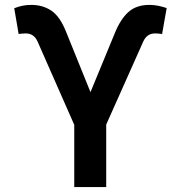

<svg xmlns="http://www.w3.org/2000/svg" viewBox="-20 -757 732 777"><path d="M280.5 0V-251.8L132.1 -588.8Q124.6 -605.5 112.7 -613.6Q100.9 -621.8 83.5 -621.8Q76.7 -621.8 67.3 -620.9Q57.9 -620 55.4 -619.3L37.6 -723.7Q53.6 -730.1 70.5 -733.7Q87.4 -737.2 107.2 -737.2Q153.1 -737.2 188.2 -713.6Q223.4 -690 248.6 -625.4L346.2 -384.2L444.2 -621.8Q467.3 -679.3 499.6 -708.3Q532 -737.2 584.2 -737.2Q602.3 -737.2 620 -733.7Q637.8 -730.1 654.5 -724.4L636 -619.3Q633.2 -620 624.1 -620.9Q615.1 -621.8 608 -621.8Q590.6 -621.8 578.7 -613.3Q566.8 -604.8 559.7 -588.8L409.8 -252.8V0Z"/></svg>

Font: InterMG SemiBold
Style: Regular
Weight: 600
Designer: Rasmus Andersson
Foundry: rsms
Version: Version 3.019;December 26, 2023;FontCreator 15.0.0.2955 64-b